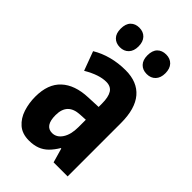

<svg xmlns="http://www.w3.org/2000/svg" viewBox="-228 -829 921 921"><g transform="rotate(45 232.0 -369.0)"><path d="M246.1 -557.1Q325.7 -557.1 367.4 -508.1Q409.2 -459 409.2 -361.8V0H314L293 -73.2H290Q273.4 -45.4 254.6 -26.9Q235.8 -8.3 211.9 0.7Q188 9.8 155.8 9.8Q110.4 9.8 82.3 -14.6Q54.2 -39.1 41.5 -78.1Q28.8 -117.2 28.8 -161.1Q28.8 -246.6 76.2 -290.5Q123.5 -334.5 210.9 -337.9L278.8 -340.8V-362.8Q278.8 -407.7 264.9 -429.9Q251 -452.1 219.2 -452.1Q195.8 -452.1 168 -442.9Q140.1 -433.6 106.9 -414.1L70.8 -511.2Q107.9 -533.7 152.3 -545.4Q196.8 -557.1 246.1 -557.1ZM278.8 -253.9 242.2 -252Q200.7 -250 180.4 -228.8Q160.2 -207.5 160.2 -167Q160.2 -130.4 172.6 -112.3Q185.1 -94.2 209 -94.2Q239.7 -94.2 259.3 -124Q278.8 -153.8 278.8 -204.1ZM87.9 -681.2Q87.9 -714.4 104.5 -731.2Q121.1 -748 147.9 -748Q175.8 -748 192.4 -730.5Q209 -712.9 209 -681.2Q209 -650.4 192.4 -632.8Q175.8 -615.2 147.9 -615.2Q121.1 -615.2 104.5 -632.1Q87.9 -648.9 87.9 -681.2ZM269 -681.2Q269 -714.4 285.6 -731.2Q302.2 -748 330.1 -748Q357.9 -748 374.5 -730.5Q391.1 -712.9 391.1 -681.2Q391.1 -650.4 374.5 -632.8Q357.9 -615.2 330.1 -615.2Q302.2 -615.2 285.6 -632.6Q269 -649.9 269 -681.2Z"/></g></svg>

Font: Open Sans Condensed
Style: Regular
Weight: 400
Width: 3
Designer: Monotype Design Team
Foundry: Monotype Imaging Inc.
Version: Version 3.000